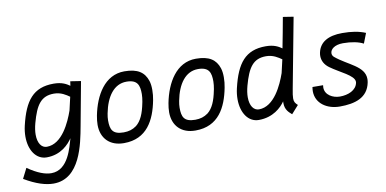

<svg xmlns="http://www.w3.org/2000/svg" viewBox="-80 -930 2749 1368"><g transform="rotate(-10 1294.0 -246.0)"><path d="M155.3 -251C189.9 -377.9 228.5 -434.6 321.8 -434.6C372.6 -434.6 408.2 -409.7 432.6 -392.6L410.6 -296.9C382.3 -215.8 317.9 -70.3 207.5 -70.3C169.4 -70.3 143.1 -106.4 143.1 -168.9C143.1 -192.9 147 -220.2 155.3 -251ZM527.8 -489.3 452.1 -501C451.2 -491.2 449.7 -480.5 447.3 -469.2C423.8 -485.4 393.1 -504.9 331.5 -504.9C184.6 -504.9 119.1 -420.9 78.1 -246.1C71.8 -218.8 68.8 -192.4 68.8 -167.5C68.8 -68.4 117.7 3.9 193.4 3.9C296.9 3.9 354.5 -60.1 382.8 -101.1C364.3 -41 330.6 120.6 206.5 120.6C163.1 120.6 107.9 101.6 37.1 52.2L0 125.5C84.5 175.8 153.3 196.3 209.5 196.3C402.8 196.3 445.8 -48.3 469.2 -173.8Z M857.4 -105C829.1 -84.5 801.8 -76.7 764.6 -76.2C682.6 -76.2 668.9 -114.3 668.9 -179.7C668.9 -194.8 670.9 -211.4 674.3 -229C697.3 -348.1 754.9 -428.7 845.2 -428.7C926.3 -428.7 938.5 -385.3 938.5 -323.2C938.5 -306.2 936 -287.1 932.6 -267.6C932.1 -264.6 931.2 -261.7 930.7 -258.8C916.5 -186.5 895 -134.8 857.4 -105ZM752.9 -0.5H753.9C919.4 -0.5 982.9 -126 1009.8 -265.1C1014.6 -289.1 1017.1 -314.5 1017.1 -339.4C1017.1 -363.8 1014.6 -386.7 1008.3 -405.8C986.8 -470.2 939.5 -503.9 843.3 -503.9C700.7 -503.9 624.5 -369.1 596.7 -226.6C592.3 -203.1 589.8 -181.2 589.8 -160.6C589.8 -62.5 652.3 -0.5 752 -0.5Z M1375 -105C1346.7 -84.5 1319.3 -76.7 1282.2 -76.2C1200.2 -76.2 1186.5 -114.3 1186.5 -179.7C1186.5 -194.8 1188.5 -211.4 1191.9 -229C1214.8 -348.1 1272.5 -428.7 1362.8 -428.7C1443.8 -428.7 1456.1 -385.3 1456.1 -323.2C1456.1 -306.2 1453.6 -287.1 1450.2 -267.6C1449.7 -264.6 1448.7 -261.7 1448.2 -258.8C1434.1 -186.5 1412.6 -134.8 1375 -105ZM1270.5 -0.5H1271.5C1437 -0.5 1500.5 -126 1527.3 -265.1C1532.2 -289.1 1534.7 -314.5 1534.7 -339.4C1534.7 -363.8 1532.2 -386.7 1525.9 -405.8C1504.4 -470.2 1457 -503.9 1360.8 -503.9C1218.3 -503.9 1142.1 -369.1 1114.3 -226.6C1109.9 -203.1 1107.4 -181.2 1107.4 -160.6C1107.4 -62.5 1169.9 -0.5 1269.5 -0.5Z M1689.9 -251C1724.6 -377.9 1763.2 -434.6 1856.4 -434.6C1907.2 -434.6 1942.9 -409.7 1967.3 -392.6L1945.3 -296.9C1917 -215.8 1852.5 -70.3 1742.2 -70.3C1704.1 -70.3 1677.7 -106.4 1677.7 -168.9C1677.7 -192.9 1681.6 -220.2 1689.9 -251ZM2099.1 -677.7 2023.4 -689.5C2022.5 -679.7 1984.4 -480.5 1981.9 -469.2C1958.5 -485.4 1927.7 -504.9 1866.2 -504.9C1719.2 -504.9 1653.8 -420.9 1612.8 -246.1C1606.4 -218.8 1603.5 -192.4 1603.5 -167.5C1603.5 -68.4 1652.3 3.9 1728 3.9C1831.5 3.9 1892.6 -55.7 1920.9 -96.7C1920.4 -92.3 1920.4 -88.4 1920.4 -84.5C1920.4 -34.2 1948.2 -13.2 1968.3 4.9L2020 -53.2C2002.9 -69.3 1994.6 -79.1 1994.6 -104.5C1994.6 -120.1 1997.6 -141.6 2003.9 -173.8Z M2286.1 -280.3C2355 -230 2456.1 -190.9 2456.1 -144C2456.1 -142.1 2456.1 -139.6 2455.6 -137.7C2445.3 -84 2385.7 -60.1 2325.7 -60.1C2275.4 -60.1 2219.7 -89.4 2219.7 -144C2219.7 -149.4 2220.2 -154.8 2221.2 -160.6L2144.5 -161.1C2142.6 -150.4 2141.6 -140.1 2141.6 -130.4C2141.6 -43.5 2218.8 9.8 2313.5 9.8C2422.4 9.8 2516.6 -17.1 2537.6 -125C2539.1 -133.3 2540 -141.6 2540 -149.4C2540 -243.7 2420.4 -272.5 2333 -345.7C2323.7 -353.5 2319.3 -363.3 2319.3 -374C2319.3 -400.9 2349.1 -430.7 2412.6 -430.7C2473.6 -430.7 2525.4 -419.9 2559.1 -401.9L2587.4 -474.6C2539.1 -494.6 2485.8 -502.9 2419.4 -502.9C2317.9 -502.9 2255.9 -466.3 2240.2 -394.5C2238.3 -385.7 2237.3 -377.4 2237.3 -369.1C2237.3 -334.5 2253.9 -303.7 2286.1 -280.3Z"/></g></svg>

Font: Fantasque Sans Mono
Style: RegItalic
Weight: 400
Italic angle: -11°
Monospace: yes
Designer: Jany Belluz
Version: Version 1.6.3